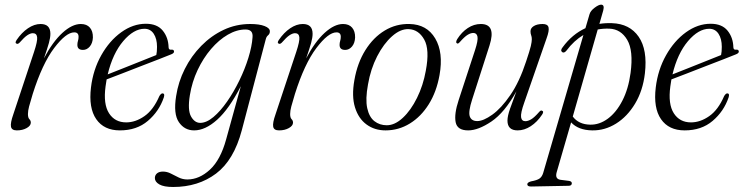

<svg xmlns="http://www.w3.org/2000/svg" viewBox="-20 -538 3114 804"><path d="M50 -355Q41 -357.5 49.5 -370.5Q70.5 -401.5 97 -419.5Q123.5 -437.5 150 -437.5Q191 -437.5 191 -396.5Q191 -380.5 184.8 -358Q178.5 -335.5 164 -293.5Q200.5 -363 241.2 -400.2Q282 -437.5 318.5 -437.5Q343.5 -437.5 356.5 -422.2Q369.5 -407 369 -381Q368 -357.5 356 -343.2Q344 -329 327.5 -329Q304 -329 304 -350Q304 -359 306.5 -366.8Q309 -374.5 309 -384Q309 -402.5 291 -402.5Q256.5 -402.5 206.8 -336.8Q157 -271 117 -144.5Q106.5 -110.5 101.8 -92.2Q97 -74 97 -60.5Q97 -45 103 -39Q109 -33 109 -24.5Q109 -11.5 91.8 -1.8Q74.5 8 50.5 8Q29 8 26 -7.5Q23 -23 35.5 -58.5L122.5 -320.5Q137.5 -365.5 135.5 -382.2Q133.5 -399 117.5 -399Q107.5 -399 94.5 -390.5Q81.5 -382 61.5 -359Q54.5 -352.5 50 -355Z M666 -130Q646 -71.5 599.2 -31.8Q552.5 8 482 8Q415.5 8 383 -39Q350.5 -86 361 -172Q370 -246 404 -306.5Q438 -367 487.5 -402.8Q537 -438.5 591 -438.5Q638 -438.5 661.5 -409.8Q685 -381 686 -339.5Q686.5 -328.5 697.5 -330Q706.5 -331 708.5 -324.5Q711 -316 697 -310.5Q680 -303.5 645.8 -290.2Q611.5 -277 570.2 -261Q529 -245 490.5 -230Q452 -215 426.5 -205.5Q424 -191 422 -176Q412 -102 436.5 -63.8Q461 -25.5 508.5 -25.5Q547.5 -25.5 585 -51.8Q622.5 -78 647.5 -136Q655 -148 661.5 -147Q671 -146 666 -130ZM585 -417.5Q540 -417.5 496 -365.8Q452 -314 431 -226.5Q459 -237.5 497.5 -252.8Q536 -268 573.2 -283Q610.5 -298 634.5 -307.5Q637.5 -320.5 637.5 -342Q637.5 -375.5 623.8 -396.5Q610 -417.5 585 -417.5Z M992.5 7.5Q959.5 132.5 884.8 188.8Q810 245 705 245Q666 245 647.2 234.2Q628.5 223.5 628.5 207.5Q628.5 196 637.2 188.2Q646 180.5 662.5 180.5Q679.5 180.5 695.5 188.8Q711.5 197 728.2 205.2Q745 213.5 764.5 213.5Q814.5 213.5 859 172.5Q903.5 131.5 927 45.5L988.5 -177Q939 -81 889.2 -36.5Q839.5 8 793 8Q752.5 8 729 -26.5Q705.5 -61 717.5 -135.5Q726.5 -195 753.8 -249.2Q781 -303.5 822.8 -346Q864.5 -388.5 916.5 -413Q968.5 -437.5 1028 -437.5Q1066 -437.5 1088.2 -428.8Q1110.5 -420 1110 -406.5Q1110 -396.5 1102.8 -390.5Q1095.5 -384.5 1093 -374ZM775 -139Q765 -77 780 -50.2Q795 -23.5 818.5 -23.5Q844.5 -23.5 873.8 -48Q903 -72.5 931 -112.8Q959 -153 982.2 -200.8Q1005.5 -248.5 1020.2 -296.2Q1035 -344 1037.5 -382Q1040.5 -414.5 1008 -414.5Q971.5 -414.5 934 -392.8Q896.5 -371 863.8 -332.8Q831 -294.5 807.5 -244.8Q784 -195 775 -139Z M1148 -355Q1139 -357.5 1147.5 -370.5Q1168.5 -401.5 1195 -419.5Q1221.5 -437.5 1248 -437.5Q1289 -437.5 1289 -396.5Q1289 -380.5 1282.8 -358Q1276.5 -335.5 1262 -293.5Q1298.5 -363 1339.2 -400.2Q1380 -437.5 1416.5 -437.5Q1441.5 -437.5 1454.5 -422.2Q1467.5 -407 1467 -381Q1466 -357.5 1454 -343.2Q1442 -329 1425.5 -329Q1402 -329 1402 -350Q1402 -359 1404.5 -366.8Q1407 -374.5 1407 -384Q1407 -402.5 1389 -402.5Q1354.5 -402.5 1304.8 -336.8Q1255 -271 1215 -144.5Q1204.5 -110.5 1199.8 -92.2Q1195 -74 1195 -60.5Q1195 -45 1201 -39Q1207 -33 1207 -24.5Q1207 -11.5 1189.8 -1.8Q1172.5 8 1148.5 8Q1127 8 1124 -7.5Q1121 -23 1133.5 -58.5L1220.5 -320.5Q1235.5 -365.5 1233.5 -382.2Q1231.5 -399 1215.5 -399Q1205.5 -399 1192.5 -390.5Q1179.5 -382 1159.5 -359Q1152.5 -352.5 1148 -355Z M1695 -437.5Q1767.5 -436 1802.5 -377Q1837.5 -318 1820.5 -223.5Q1808 -153.5 1775.5 -101.5Q1743 -49.5 1696.2 -20.8Q1649.5 8 1594.5 8Q1548.5 8 1514.8 -16.8Q1481 -41.5 1466.5 -88.5Q1452 -135.5 1464 -202.5Q1476.5 -274.5 1510 -328Q1543.5 -381.5 1591.2 -410.2Q1639 -439 1695 -437.5ZM1599.5 -13.5Q1633.5 -13.5 1667 -44.8Q1700.5 -76 1726.2 -128Q1752 -180 1763 -241.5Q1780 -331 1756.2 -372.8Q1732.5 -414.5 1691.5 -416Q1657 -417.5 1621.8 -386.2Q1586.5 -355 1559.2 -302Q1532 -249 1521 -184.5Q1509.5 -122.5 1517.8 -85Q1526 -47.5 1548 -30.5Q1570 -13.5 1599.5 -13.5Z M2249.5 -74.5Q2259 -71.5 2250 -58Q2229.5 -27 2202.5 -9.5Q2175.5 8 2147.5 8Q2105 8 2105 -33Q2105 -52 2116 -83.2Q2127 -114.5 2142.5 -155.5Q2093 -66.5 2037.8 -29.2Q1982.5 8 1940.5 8Q1894.5 8 1888 -26.5Q1881.5 -61 1900.5 -118.5L1969 -327.5Q1982.5 -368.5 1979.5 -384.2Q1976.5 -400 1962 -400Q1951 -400 1938 -392Q1925 -384 1906.5 -363Q1898.5 -353.5 1894.5 -356Q1886 -359 1894.5 -374Q1913 -403.5 1938.8 -420.5Q1964.5 -437.5 1993.5 -437.5Q2058.5 -437.5 2030 -348L1957 -121Q1940.5 -70 1947.2 -50.5Q1954 -31 1978.5 -31Q2004 -31 2041.5 -57.8Q2079 -84.5 2117 -139.8Q2155 -195 2183 -280.5Q2198.5 -326.5 2202.8 -345Q2207 -363.5 2207 -373.5Q2207 -383.5 2204.2 -390.5Q2201.5 -397.5 2201.5 -407Q2201.5 -420.5 2215.5 -429Q2229.5 -437.5 2252.5 -437.5Q2273.5 -437.5 2277 -423.5Q2280.5 -409.5 2269 -378L2175.5 -109Q2159.5 -64 2162 -47.2Q2164.5 -30.5 2180 -30.5Q2191 -30.5 2204.5 -38.5Q2218 -46.5 2238 -69.5Q2245 -77.5 2249.5 -74.5Z M2352 -326Q2342.5 -314.5 2334.5 -319.5Q2325 -326.5 2336 -340Q2376 -394.5 2431.5 -420L2448.5 -478Q2452.5 -492.5 2469.8 -505.5Q2487 -518.5 2497 -518.5Q2512.5 -518.5 2506 -494L2490 -438Q2515.5 -442 2542.5 -441Q2617 -438.5 2654.5 -384Q2692 -329.5 2680.5 -230.5Q2672 -158.5 2639.5 -104.2Q2607 -50 2559.8 -20.5Q2512.5 9 2459.5 8Q2401.5 7 2371.5 -25.5L2311 183.5Q2303 211.5 2327.5 215L2363 219.5Q2374.5 221.5 2374.5 229.5Q2374.5 240 2360.5 240L2205 243Q2188 243.5 2188 233.5Q2188 226 2203.5 221.5Q2228.5 217 2239 209.8Q2249.5 202.5 2254.5 186.5L2423 -391.5Q2383.5 -368 2352 -326ZM2451 -16Q2490 -15 2525.5 -41.2Q2561 -67.5 2586.2 -116.5Q2611.5 -165.5 2620.5 -232.5Q2633 -326 2606.5 -371Q2580 -416 2532 -418Q2507 -419 2483 -414.5L2378.5 -50Q2403 -17 2451 -16Z M3031 -130Q3011 -71.5 2964.2 -31.8Q2917.5 8 2847 8Q2780.5 8 2748 -39Q2715.5 -86 2726 -172Q2735 -246 2769 -306.5Q2803 -367 2852.5 -402.8Q2902 -438.5 2956 -438.5Q3003 -438.5 3026.5 -409.8Q3050 -381 3051 -339.5Q3051.5 -328.5 3062.5 -330Q3071.5 -331 3073.5 -324.5Q3076 -316 3062 -310.5Q3045 -303.5 3010.8 -290.2Q2976.5 -277 2935.2 -261Q2894 -245 2855.5 -230Q2817 -215 2791.5 -205.5Q2789 -191 2787 -176Q2777 -102 2801.5 -63.8Q2826 -25.5 2873.5 -25.5Q2912.5 -25.5 2950 -51.8Q2987.5 -78 3012.5 -136Q3020 -148 3026.5 -147Q3036 -146 3031 -130ZM2950 -417.5Q2905 -417.5 2861 -365.8Q2817 -314 2796 -226.5Q2824 -237.5 2862.5 -252.8Q2901 -268 2938.2 -283Q2975.5 -298 2999.5 -307.5Q3002.5 -320.5 3002.5 -342Q3002.5 -375.5 2988.8 -396.5Q2975 -417.5 2950 -417.5Z"/></svg>

Font: Fraunces 144pt S050 Light
Style: Italic
Weight: 300
Italic angle: -16°
Version: Version 1.000; ttfautohint (v1.8.3)